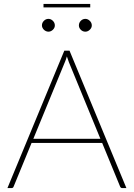

<svg xmlns="http://www.w3.org/2000/svg" viewBox="-20 -962 684 982"><path d="M493.5 -252 332.5 -643.5Q327 -657 322 -673.5Q317.5 -657 311.5 -643.5L150.5 -252ZM626.5 0H605Q597.5 0 594 -8.5L502.5 -231H141.5L50 -8.5Q47.5 0 38.5 0H18L309 -703H335.5ZM202.5 -942H441.5V-924H202.5ZM260.5 -832Q260.5 -819.5 250.5 -809.8Q240.5 -800 227.5 -800Q221 -800 215 -802.8Q209 -805.5 204.5 -810Q200 -814.5 197.2 -820.2Q194.5 -826 194.5 -832Q194.5 -845.5 204.5 -855.5Q214.5 -865.5 227.5 -865.5Q240.5 -865.5 250.5 -855.5Q260.5 -845.5 260.5 -832ZM449.5 -832Q449.5 -819.5 439.2 -809.8Q429 -800 416.5 -800Q403 -800 393.2 -809.8Q383.5 -819.5 383.5 -832Q383.5 -845.5 393.2 -855.5Q403 -865.5 416.5 -865.5Q429 -865.5 439.2 -855.5Q449.5 -845.5 449.5 -832Z"/></svg>

Font: Lato 2
Style: Regular
Weight: 200
Designer: Lukasz Dziedzic with Adam Twardoch and Botio Nikoltchev
Foundry: tyPoland Lukasz Dziedzic
Version: Version 2.015; 2015-08-06; http://www.latofonts.com/